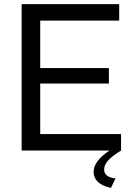

<svg xmlns="http://www.w3.org/2000/svg" viewBox="-20 -730 645 931"><path d="M175 -80V-325H508V-400H175V-630H558V-710H85V0H511C458 35 434 69 434 104C434 141 462 170 518 181L540 135C503 131 485 117 485 92C485 63 508 36 567 0V-80Z"/></svg>

Font: Raleway Med
Style: Regular
Weight: 500
Designer: Matt McInerney, Pablo Impallari, Rodrigo Fuenzalida
Foundry: Matt McInerney, Pablo Impallari, Rodrigo Fuenzalida
Version: Version 3.00 July 28, 2015